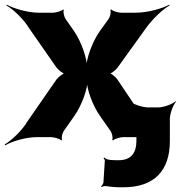

<svg xmlns="http://www.w3.org/2000/svg" viewBox="-80 -582 767 815"><path d="M235 -449 198 -502C192 -511 187 -533 191 -540L188 -542C183 -535 156 -528 144 -528H86C37 -528 -22 -546 -51 -562L-53 -559C-24 -543 21 -500 43 -463L160 -295C166 -287 188 -268 198 -268V-272C188 -272 166 -253 160 -245L36 -66C14 -28 -32 15 -60 31L-58 35C-30 18 30 0 78 0H136C148 0 175 7 180 14L184 12C179 5 185 -17 190 -25L235 -89C267 -134 292 -204 292 -243H288C288 -204 313 -134 345 -89L390 -25C395 -17 401 5 396 12L400 14C405 7 432 0 444 0H502C545 0 604 18 633 34L635 31C606 15 561 -28 539 -65L418 -245C413 -253 392 -272 382 -272V-268C392 -268 413 -287 419 -295L540 -463C566 -500 611 -543 640 -559L638 -562C609 -546 548 -528 494 -528H435C423 -528 397 -535 392 -542L388 -540C393 -533 387 -511 382 -503L343 -449C311 -403 286 -332 286 -293H290C290 -332 266 -404 235 -449ZM364 87 359 89C361 91 365 96 365 99C365 99 359 193 359 193C358 198 353 206 349 209L352 212C354 209 365 207 371 208C393 212 415 213 444 213C577 213 641 140 641 17V-76C641 -100 655 -137 667 -150L665 -152C652 -140 615 -126 591 -126H549C525 -126 485 -140 469 -152L466 -150C481 -137 499 -100 499 -76V17C499 63 479 98 425 98C404 98 372 99 364 87Z"/></svg>

Font: Asimov
Style: EdgeWide
Weight: 500
Designer: Google
Version: Version 2.000980: 2014